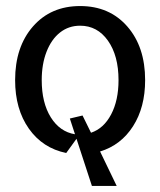

<svg xmlns="http://www.w3.org/2000/svg" viewBox="-20 -505 530 635"><path d="M30 -240Q30 -350 89 -417.5Q148 -485 245 -485Q342 -485 401 -417.5Q460 -350 460 -240Q460 -150 420 -87.5Q380 -25 311 -4L366 110H284L233 -46L199 1Q121 -15 75.5 -79.5Q30 -144 30 -240ZM228 -61 211 -113 253 -123 281 -66Q323 -80 347.5 -126.5Q372 -173 372 -240Q372 -321 337 -370.5Q302 -420 245 -420Q207 -420 178.5 -397.5Q150 -375 134 -334Q118 -293 118 -240Q118 -165 148 -117Q178 -69 228 -61Z"/></svg>

Font: Glametrix
Style: Bold
Weight: 700
Designer: gluk
Foundry: gluk
Version: Version 0.40